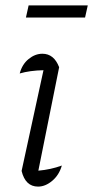

<svg xmlns="http://www.w3.org/2000/svg" viewBox="-20 -685 345 711"><path d="M209 -72Q199 -37 173.5 -15.5Q148 6 121 6Q74 6 60 -52L141 -425Q91 -424 53 -413Q62 -447 86 -466.5Q110 -486 137 -486Q180 -486 199 -436L122 -53Q168 -57 209 -72ZM76 -620 86 -665H305L295 -620Z"/></svg>

Font: Piazzolla Light
Style: Italic
Weight: 300
Italic angle: -11.3°
Designer: Juan Pablo del Peral
Foundry: Huerta Tipografica
Version: Version 1.330